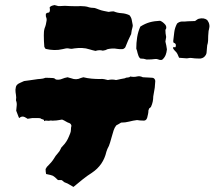

<svg xmlns="http://www.w3.org/2000/svg" viewBox="-20 -713 854 758"><path d="M504 -614Q504 -613 504 -610Q504 -607 503 -605Q501 -599 500 -593Q499 -587 498 -580Q498 -577 497 -577Q491 -565 485.5 -552.5Q480 -540 475 -527L473 -524Q468 -519 462 -519Q457 -519 452.5 -519Q448 -519 443 -520Q433 -522 423.5 -521.5Q414 -521 405 -519Q396 -514 386 -513Q372 -517 357 -512Q350 -514 344.5 -515Q339 -516 334 -518Q319 -523 304 -523.5Q289 -524 274 -522Q270 -521 265 -520.5Q260 -520 255 -521Q248 -523 241 -522Q234 -521 227 -519Q211 -515 194 -515.5Q177 -516 160 -520Q159 -522 157 -524.5Q155 -527 155 -528Q154 -539 153.5 -550.5Q153 -562 153 -573Q153 -581 153.5 -587.5Q154 -594 156 -601Q158 -605 159 -609Q160 -613 161 -616Q163 -624 164 -632Q165 -640 161 -649V-658Q165 -663 170.5 -663Q176 -663 177 -672Q177 -673 177 -676.5Q177 -680 176 -684Q180 -689 185.5 -690.5Q191 -692 195 -693Q199 -692 203 -691Q207 -690 210 -689H217Q237 -691 255 -689Q266 -689 276.5 -688.5Q287 -688 297 -689Q306 -689 315 -688Q324 -687 332 -684Q336 -683 340 -682.5Q344 -682 348 -682Q353 -682 358.5 -680Q364 -678 369 -676Q379 -672 389 -670Q399 -668 409 -666Q414 -667 418 -667.5Q422 -668 425 -668H429Q443 -662 459.5 -661Q476 -660 491 -653Q498 -645 500 -635Q502 -625 504 -614ZM805 -597Q803 -591 803 -584.5Q803 -578 802 -572Q802 -562 801.5 -552.5Q801 -543 798 -534Q797 -529 797 -523Q797 -517 796 -511Q796 -502 793 -497Q786 -484 772 -482H762Q756 -482 749.5 -482.5Q743 -483 737 -484Q730 -485 724 -483.5Q718 -482 712 -483Q705 -484 699 -484Q693 -484 687 -485Q684 -493 680.5 -500Q677 -507 670 -513Q669 -515 668 -515.5Q667 -516 666 -518Q662 -522 664 -526Q666 -529 668 -527Q670 -525 673 -527Q675 -532 674 -537Q673 -542 666 -544Q665 -544 665 -546Q663 -552 664 -552Q666 -569 668 -586Q670 -603 679 -620Q687 -627 697 -628Q703 -628 709.5 -628Q716 -628 722 -629Q730 -629 737 -629.5Q744 -630 750 -630Q755 -633 758 -635.5Q761 -638 765 -639Q785 -644 798 -634Q811 -617 805 -597ZM639 -518Q638 -511 637 -506Q636 -501 634 -496Q629 -484 620 -477Q613 -475 606 -478Q599 -481 592 -480Q585 -479 577.5 -478.5Q570 -478 559 -478Q558 -478 555 -479Q552 -480 547 -481Q544 -481 540 -481.5Q536 -482 534 -482Q528 -487 526.5 -493Q525 -499 523 -504Q522 -508 521 -512.5Q520 -517 518 -521Q518 -544 521.5 -566Q525 -588 534 -608Q553 -620 571 -625Q589 -630 612 -631Q623 -627 633 -615Q636 -611 636.5 -605.5Q637 -600 633 -595Q633 -581 636 -567L633 -549Q635 -541 636.5 -533.5Q638 -526 639 -518ZM593 -393Q592 -386 592 -380Q592 -374 591 -367Q589 -358 588 -349.5Q587 -341 585 -332Q585 -322 583 -312Q581 -302 576 -291Q575 -290 573 -288Q571 -286 569 -285Q567 -278 566 -277Q566 -270 564.5 -263Q563 -256 561 -248Q557 -235 544 -237Q538 -237 532.5 -237.5Q527 -238 521 -239Q505 -237 490 -233Q475 -229 458 -229Q454 -226 449 -223.5Q444 -221 439 -218Q432 -209 428.5 -198Q425 -187 422 -176Q418 -163 414.5 -150Q411 -137 404 -125Q403 -123 402 -119.5Q401 -116 400 -114Q388 -61 343 -31Q324 -19 306 -4.5Q288 10 270 25Q262 21 254.5 16Q247 11 238 8Q234 7 230.5 3.5Q227 0 223 -2H209Q195 -16 189 -19Q183 -22 162 -26Q161 -31 160.5 -35.5Q160 -40 160 -46Q162 -48 163.5 -51.5Q165 -55 168 -57Q176 -65 182 -72Q188 -79 193 -87Q199 -98 207.5 -107Q216 -116 220 -126Q221 -130 223.5 -132Q226 -134 228 -137Q236 -145 242 -154.5Q248 -164 252 -174Q255 -181 257.5 -187.5Q260 -194 260 -201Q260 -210 262 -216Q261 -224 254 -227Q247 -229 240 -233.5Q233 -238 225 -241Q218 -240 210 -238.5Q202 -237 194 -237Q186 -236 183.5 -237Q181 -238 173 -236Q171 -236 166.5 -236.5Q162 -237 160 -237Q156 -236 154.5 -235Q153 -234 154 -238Q155 -240 148 -242Q141 -244 141 -245Q141 -246 136 -246.5Q131 -247 129 -247H108Q103 -246 98.5 -245.5Q94 -245 89 -244Q86 -246 83.5 -247.5Q81 -249 77 -251Q68 -255 60 -250Q59 -249 58 -248.5Q57 -248 56 -247Q56 -246 54 -250Q49 -264 44 -276Q45 -287 46 -297Q47 -307 43 -317Q45 -328 43 -338.5Q41 -349 41 -359Q42 -364 42.5 -368.5Q43 -373 47 -378Q52 -383 59.5 -386Q67 -389 75 -393Q86 -394 97 -396Q108 -398 118 -399Q129 -401 139.5 -401.5Q150 -402 160 -406Q162 -406 177 -405.5Q192 -405 194 -404Q200 -400 201 -399Q214 -397 224.5 -401.5Q235 -406 247 -408Q250 -407 253.5 -406Q257 -405 261 -404Q281 -396 299 -405Q301 -406 309 -408Q325 -404 341.5 -402.5Q358 -401 375 -401Q383 -402 391 -400.5Q399 -399 406 -397Q411 -398 414.5 -398.5Q418 -399 422 -399Q427 -399 430.5 -398.5Q434 -398 438 -397Q443 -398 448 -399Q453 -400 457 -401Q461 -402 465 -402.5Q469 -403 473 -404Q477 -407 484 -407Q491 -407 494 -411Q509 -408 520.5 -411Q532 -414 544 -408Q555 -407 563.5 -407Q572 -407 581 -406Q586 -406 589.5 -402Q593 -398 593 -393Z"/></svg>

Font: Daruma Drop One
Style: Regular
Weight: 400
Designer: Maniackers Design
Version: Version 1.000